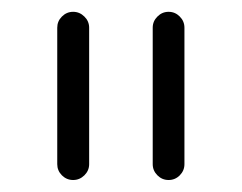

<svg xmlns="http://www.w3.org/2000/svg" viewBox="-20 -897 409 325"><path d="M76.9 -619.1V-850.1Q76.9 -861.1 84.8 -869Q92.8 -877 103.8 -877Q114.7 -877 122.8 -869Q130.9 -861.1 130.9 -850.1V-619.1Q130.9 -608.2 122.8 -600.2Q114.7 -592.3 103.8 -592.3Q92.8 -592.3 84.8 -600.2Q76.9 -608.2 76.9 -619.1ZM238.5 -619.1V-850.1Q238.5 -861.1 246.5 -869Q254.4 -877 265.4 -877Q276.4 -877 284.3 -869Q292.2 -861.1 292.2 -850.1V-619.1Q292.2 -608.2 284.3 -600.2Q276.4 -592.3 265.4 -592.3Q254.4 -592.3 246.5 -600.2Q238.5 -608.2 238.5 -619.1Z"/></svg>

Font: Tecnico
Style: Fino
Weight: 400
Version: Version 1.3